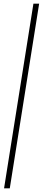

<svg xmlns="http://www.w3.org/2000/svg" viewBox="-20 -810 232 1040"><path d="M192 -790 33 210H2L161 -790Z"/></svg>

Font: Georama ExtraLight
Style: Italic
Weight: 200
Italic angle: -9°
Designer: Jean-Baptiste Levee
Foundry: Production Type
Version: Version 1.000